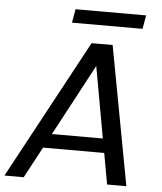

<svg xmlns="http://www.w3.org/2000/svg" viewBox="-76 -904 807 954"><g transform="rotate(5 328.0 -427.0)"><path d="M466 -155H161L78 0H-18L356 -693H461L590 0H494ZM262 -854H614L602 -786H250ZM389 -582 199 -226H453Z"/></g></svg>

Font: SVN-Poppins
Style: Italic
Weight: 400
Italic angle: -10°
Designer: Ninad Kale (Devanagari), Jonny Pinhorn (Latin)
Foundry: Indian Type Foundry
Version: Version 3.002 2017; ttfautohint (v1.8.3)